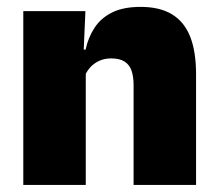

<svg xmlns="http://www.w3.org/2000/svg" viewBox="-20 -524 618 544"><path d="M358.5 0V-283Q358.5 -306.5 352.8 -323.5Q347 -340.5 333 -349.5Q319 -358.5 295 -358.5Q276.5 -358.5 262 -352Q247.5 -345.5 237.2 -334.8Q227 -324 221 -310.5L194 -383.5H222.5Q230 -418 247.8 -445.2Q265.5 -472.5 297.2 -488.5Q329 -504.5 378.5 -504.5Q432.5 -504.5 467.2 -483.5Q502 -462.5 518.8 -420.2Q535.5 -378 535.5 -313.5V0ZM46 0V-492.5H222L216.5 -366L223 -348V0Z"/></svg>

Font: Anek Gurmukhi Medium ExtraBold
Style: Regular
Weight: 800
Version: Version 1.003